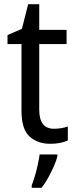

<svg xmlns="http://www.w3.org/2000/svg" viewBox="-20 -679 364 920"><path d="M239 -62Q256 -62 274 -65Q292 -68 305 -73V-6Q271 10 220 10Q161 10 122 -24.5Q83 -59 83 -148V-468H16V-511L85 -541L115 -659H168V-536H299V-468H168V-153Q168 -62 239 -62ZM255 70Q250 91 238 118Q226 145 211 172.5Q196 200 179 221H132V209Q139 192 147 165Q155 138 161 110Q167 82 170 61H255Z"/></svg>

Font: Noto Sans Gurmukhi SemiCondensed
Style: Regular
Weight: 400
Width: 4
Designer: Jelle Bosma - Monotype Design Team
Foundry: Monotype Imaging Inc.
Version: Version 2.004; ttfautohint (v1.8.4.7-5d5b)